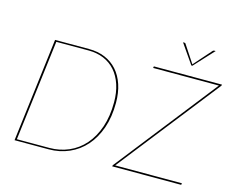

<svg xmlns="http://www.w3.org/2000/svg" viewBox="-119 -1077 1524 1252"><g transform="rotate(15 643.0 -450.5)"><path d="M73 0ZM649 -406Q649 -310.5 622.8 -235.2Q596.5 -160 550.2 -107.8Q504 -55.5 440.5 -27.8Q377 0 303 0H73L159 -700H389Q448.5 -700 496.8 -679.8Q545 -659.5 578.8 -621.5Q612.5 -583.5 630.8 -529Q649 -474.5 649 -406ZM636 -406Q636 -472.5 618.5 -525.2Q601 -578 568.8 -614.8Q536.5 -651.5 490.5 -670.8Q444.5 -690 388 -690H170L86 -10H304Q375 -10 436 -36.5Q497 -63 541.2 -113.8Q585.5 -164.5 610.8 -238.2Q636 -312 636 -406ZM1286 -700 1285 -695Q1284 -692.5 1283.2 -691.2Q1282.5 -690 1280 -687L749.5 -11H1200L1198 0H732L733 -5Q734 -7.5 734.8 -8.5Q735.5 -9.5 737 -12L1268 -689H824L826 -700ZM969 -901H978Q980 -901 982.5 -900.2Q985 -899.5 986.5 -897L1063.5 -780L1065 -777.5L1067 -780L1170.5 -897Q1173 -899.5 1175.5 -900.2Q1178 -901 1180.5 -901H1189.5L1067.5 -769H1060.5Z"/></g></svg>

Font: Lato Hairline
Style: Italic
Weight: 100
Italic angle: -7°
Designer: Lukasz Dziedzic
Foundry: tyPoland Lukasz Dziedzic
Version: Version 2.007; 2014-02-27